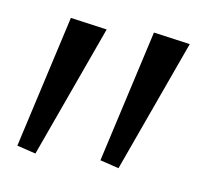

<svg xmlns="http://www.w3.org/2000/svg" viewBox="-44 -801 425 371"><g transform="rotate(10 168.5 -616.0)"><path d="M172 -490 231 -751 303 -741 209 -481ZM9 -490 68 -751 140 -741 46 -481Z"/></g></svg>

Font: Rising Sun Light
Style: Regular
Weight: 300
Designer: Matt McInerney, Pablo Impallari, Rodrigo Fuenzalida (Raleway font), Stephen Hutchings (Greek), Cristiano Sobral (main ch
Foundry: The Rising Sun Project Authors
Version: Version 4.327; ttfautohint (v1.8.4.7-5d5b-dirty)